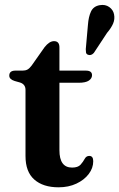

<svg xmlns="http://www.w3.org/2000/svg" viewBox="-20 -768 495 798"><path d="M63.5 -425 40.5 -431.5Q18.5 -438.5 18.5 -453.5Q18.5 -474.5 44 -474.5H74Q86 -474.5 94.2 -479Q102.5 -483.5 111.5 -495.5L165 -571.5Q185 -597 204.5 -597Q227 -597 227 -571V-474.5H337Q362.5 -474.5 362.5 -455.5Q362.5 -442 349.2 -433Q336 -424 306.5 -424H227V-143.5Q227 -71.5 279.5 -71.5Q304 -71.5 314.8 -83.5Q325.5 -95.5 332 -107.8Q338.5 -120 351 -120Q367.5 -120 367.5 -98Q367.5 -69.5 348.8 -44.8Q330 -20 297.5 -4.8Q265 10.5 223.5 10.5Q159 10.5 122.5 -21.8Q86 -54 86 -119.5V-394.5Q86 -417.5 63.5 -425ZM345.5 -665Q348 -698.5 358.2 -720.2Q368.5 -742 394.5 -746.5Q417.5 -750.5 434 -738.8Q450.5 -727 454 -708.5Q458 -688.5 450.2 -670.2Q442.5 -652 425 -631.5L370 -548Q358.5 -535.5 345.5 -540.5Q338.5 -543.5 337.5 -549.8Q336.5 -556 336.5 -563.5Z"/></svg>

Font: Fraunces 9pt SemiBold
Style: Regular
Weight: 600
Version: Version 1.000;[b76b70a41]